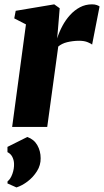

<svg xmlns="http://www.w3.org/2000/svg" viewBox="-20 -570 467 862"><path d="M34.5 0 96.5 -460.5 44 -487.5 50.5 -521.5 223.5 -550.5 248 -533 240.5 -441.5 236.5 -397.5Q245.5 -426 260 -453.2Q274.5 -480.5 294.5 -502.5Q314.5 -524.5 339.2 -537.5Q364 -550.5 393 -550.5Q406 -550.5 414.8 -547.2Q423.5 -544 427 -541L393.5 -369.5Q390.5 -373.5 374.5 -380.2Q358.5 -387 335.5 -387Q321 -387 307.2 -385.2Q293.5 -383.5 281.2 -380.5Q269 -377.5 259 -372.5Q249 -367.5 241.5 -361L192 0ZM54 271.5 13.5 253.5 14 244Q27 234.5 35.5 211Q44 187.5 43 164.5Q42.5 149 35.5 134.8Q28.5 120.5 13.5 113V89.5L102.5 45Q132.5 55.5 147.5 81.8Q162.5 108 162.5 140.5Q163 171.5 146 198.5Q129 225.5 104 244.5Q79 263.5 54 271.5Z"/></svg>

Font: Merriweather 60pt Black
Style: Italic
Weight: 900
Italic angle: -7.8°
Version: Version 2.101